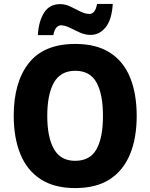

<svg xmlns="http://www.w3.org/2000/svg" viewBox="-20 -949 767 979"><path d="M677 -358Q677 -245 643 -162.5Q609 -80 540 -35Q471 10 363 10Q257 10 187.5 -35Q118 -80 84 -163Q50 -246 50 -359Q50 -530 127 -627.5Q204 -725 364 -725Q471 -725 540.5 -680.5Q610 -636 643.5 -553.5Q677 -471 677 -358ZM221 -358Q221 -249 255 -189Q289 -129 363 -129Q439 -129 472 -188Q505 -247 505 -358Q505 -469 472 -528.5Q439 -588 364 -588Q289 -588 255 -528Q221 -468 221 -358ZM173 -770Q177 -840 204.5 -884Q232 -928 287 -928Q313 -928 339 -915.5Q365 -903 389.5 -890.5Q414 -878 437 -878Q450 -878 460 -890Q470 -902 475 -929H555Q550 -848 518.5 -809.5Q487 -771 442 -771Q414 -771 387.5 -783Q361 -795 336 -807.5Q311 -820 290 -820Q279 -820 268 -809Q257 -798 252 -770Z"/></svg>

Font: Noto Sans SemiCondensed ExtraBold
Style: Regular
Weight: 800
Width: 4
Designer: Monotype Design Team
Foundry: Monotype Imaging Inc.
Version: Version 2.013; ttfautohint (v1.8.4.7-5d5b)